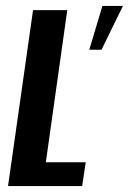

<svg xmlns="http://www.w3.org/2000/svg" viewBox="-20 -625 433 645"><path d="M7 0 91 -591H206L134 -80H268L256 0ZM280 -458 324 -605H393L321 -458Z"/></svg>

Font: Alumni Sans
Style: Bold Italic
Weight: 700
Italic angle: -8°
Designer: Robert E. Leuschke
Foundry: Robert E. Leuschke
Version: Version 1.016